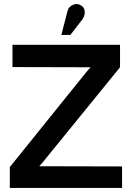

<svg xmlns="http://www.w3.org/2000/svg" viewBox="-20 -919 656 939"><path d="M382 -823Q391 -835 393.5 -848.5Q396 -862 392 -874Q388 -886 375 -893Q362 -901 348 -898.5Q334 -896 323.5 -887Q313 -878 310 -864L280 -748H324ZM41 -700V-591L423 -590L406 -571L28 -102V0H577V-105L172 -106L188 -124L567 -590V-700Z"/></svg>

Font: Advent Pro Expanded
Style: Bold
Weight: 700
Width: 7
Designer: VivaRado, Andreas Kalpakidis
Foundry: VivaRado, Andreas Kalpakidis
Version: Version 3.000